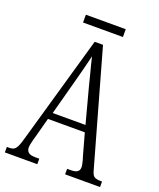

<svg xmlns="http://www.w3.org/2000/svg" viewBox="-152 -925 841 1018"><g transform="rotate(20 268.5 -416.5)"><path d="M0 0V-31H14Q30 -31 40 -37Q50 -43 58 -60.5Q66 -78 75 -112L247 -714H294L475 -72Q479 -56 485 -47Q491 -38 502 -34.5Q513 -31 529 -31H537V0H340V-31H359Q387 -31 398 -39.5Q409 -48 409 -65Q409 -72 407 -81.5Q405 -91 402 -103Q399 -115 395 -126L362 -245H154L125 -137Q122 -127 118.5 -114Q115 -101 112.5 -88.5Q110 -76 110 -68Q110 -51 121 -41Q132 -31 162 -31H183V0ZM167 -283H352L298 -486Q290 -520 282.5 -547.5Q275 -575 269.5 -597.5Q264 -620 260 -637Q256 -620 250.5 -597.5Q245 -575 238.5 -550Q232 -525 225 -499ZM154 -789V-833H379V-789Z"/></g></svg>

Font: Noto Serif Khmer ExtraCondensed Light
Style: Regular
Weight: 300
Width: 2
Designer: Danh Hong and the Monotype Design Team
Foundry: Monotype Imaging Inc.
Version: Version 2.004